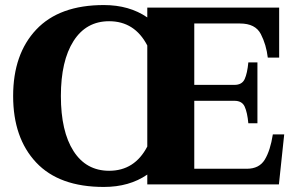

<svg xmlns="http://www.w3.org/2000/svg" viewBox="-20 -730 1176 760"><path d="M1105 -198 1084 0H563V-39Q492 10 391 10Q214 10 123 -87Q32 -184 32 -350Q32 -516 123.5 -613Q215 -710 391 -710Q492 -710 563 -661V-700H1085V-502H1040Q1034 -553 1012.5 -595Q991 -637 930 -637H749V-394H908Q938 -394 948.5 -417Q959 -440 963 -483H999V-242H963Q959 -285 948.5 -308Q938 -331 908 -331H749V-62H957Q1006 -62 1028 -98Q1050 -134 1060 -198ZM563 -150V-550Q513 -646 412 -646Q321 -646 271 -567.5Q221 -489 221 -350Q221 -210 271 -132Q321 -54 412 -54Q513 -54 563 -150Z"/></svg>

Font: Taviraj Bold
Style: Regular
Weight: 700
Designer: Katatrad Team
Foundry: CadsonDemak
Version: Version 1.030